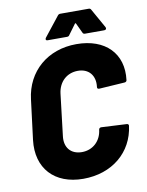

<svg xmlns="http://www.w3.org/2000/svg" viewBox="-96 -951 785 1027"><g transform="rotate(-10 296.5 -437.5)"><path d="M212 -755H318C324 -755 329 -757 332 -763L371 -816C373 -820 376 -820 378 -816L403 -763C405 -757 410 -755 416 -755H520C530 -755 534 -762 530 -770L471 -875C469 -880 464 -883 459 -883H303C298 -883 292 -880 289 -875L206 -770C200 -762 203 -755 212 -755ZM273 8C429 8 544 -87 562 -230C562 -236 558 -240 551 -240L414 -247C407 -247 402 -243 401 -236C394 -175 349 -134 290 -134C230 -134 196 -175 204 -236L231 -463C239 -525 283 -566 343 -566C402 -566 437 -525 429 -463C428 -455 432 -452 440 -452L578 -461C585 -461 591 -466 591 -472C609 -614 517 -708 360 -708C204 -708 88 -609 70 -459L43 -243C25 -92 116 8 273 8Z"/></g></svg>

Font: Barlow ExtraBold
Style: Italic
Weight: 800
Italic angle: -7°
Designer: Jeremy Tribby
Foundry: Tribby Type
Version: Version 1.422;hotconv 1.0.109;makeotfexe 2.5.65596